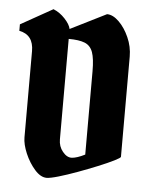

<svg xmlns="http://www.w3.org/2000/svg" viewBox="-46 -610 521 650"><g transform="rotate(5 215.0 -285.5)"><path d="M380.9 -433.1V-92.8Q380.9 -89.4 359.9 -78.9Q338.9 -68.4 306.6 -55.2Q274.4 -42 239.7 -29.3Q205.1 -16.6 176.8 -8.3Q148.4 0 136.2 0Q115.7 0 95.7 -22.7Q75.7 -45.4 62.7 -75.9Q49.8 -106.4 49.8 -129.9V-422.9Q49.8 -478.5 1 -487.8V-509.8L109.9 -570.8Q131.8 -562 149.4 -543Q167 -523.9 169.9 -508.8L292 -569.8Q312 -569.8 332.5 -549.8Q353 -529.8 366.9 -498.5Q380.9 -467.3 380.9 -433.1ZM169.9 -133.8Q169.9 -109.4 184.1 -92.3Q198.7 -74.2 215.6 -75.2Q232.4 -76.2 259.8 -89.8V-373Q259.8 -416 252 -437.7Q244.1 -459.5 224.6 -467.3Q205.1 -475.1 169.9 -475.1Z"/></g></svg>

Font: Bokor
Style: Regular
Weight: 400
Designer: Danh Hong
Foundry: Danh Hong
Version: Version 8.002; ttfautohint (v1.8.3)